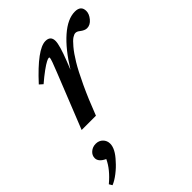

<svg xmlns="http://www.w3.org/2000/svg" viewBox="-291 -568 993 993"><g transform="rotate(-45 206.0 -71.5)"><path d="M28.8 0 149.4 -301.8Q176.8 -369.1 176.8 -380.4Q176.8 -384.3 171.9 -384.3Q166.5 -384.3 153.1 -377.4Q139.6 -370.6 114 -352.1Q88.4 -333.5 57.1 -306.6L38.6 -323.2Q162.1 -458 221.7 -458Q259.3 -458 259.3 -420.9Q259.3 -390.6 226.1 -306.2L208 -260.7Q265.6 -354.5 324.7 -406.2Q383.8 -458 437 -458Q481.4 -458 481.4 -418Q481.4 -396.5 463.1 -374.3Q444.8 -352.1 420.9 -352.1Q404.3 -352.1 383.3 -368.7Q372.1 -377.9 360.8 -377.9Q351.6 -377.9 338.1 -369.1Q324.7 -360.4 303 -334.5Q281.2 -308.6 257.1 -268.8Q232.9 -229 200.2 -159.2Q167.5 -89.4 133.3 0ZM-60.1 314.9 -70.3 297.9Q-11.2 248.5 12.7 196.3Q-26.4 178.2 -26.4 150.9Q-26.4 130.4 -9.8 116Q6.8 101.6 29.8 101.6Q53.2 101.6 68.4 116.9Q83.5 132.3 83.5 154.3Q83.5 191.9 38.6 239.3Q18.1 263.2 -9.8 284.7Q-37.6 306.2 -60.1 314.9Z"/></g></svg>

Font: Elstob 8pt SemiBold
Style: Italic
Weight: 600
Italic angle: -20°
Designer: Peter S. Baker
Version: Version 1.015